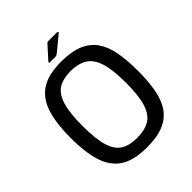

<svg xmlns="http://www.w3.org/2000/svg" viewBox="-224 -941 1080 1080"><g transform="rotate(-45 315.5 -401.0)"><path d="M48 -334Q48 -445 71 -521.5Q94 -598 151.5 -637Q209 -676 314 -676Q396 -676 448.5 -653.5Q501 -631 530.5 -588Q560 -545 571.5 -481Q583 -417 583 -334Q583 -251 571.5 -187.5Q560 -124 530.5 -80.5Q501 -37 448.5 -15Q396 7 314 7Q209 7 151.5 -32Q94 -71 71 -147Q48 -223 48 -334ZM143 -334Q143 -230 161 -172.5Q179 -115 216.5 -92.5Q254 -70 313 -70Q372 -70 411 -92Q450 -114 469 -171.5Q488 -229 488 -334Q488 -439 469 -497Q450 -555 411 -578Q372 -601 313 -601Q254 -601 216.5 -578Q179 -555 161 -497Q143 -439 143 -334ZM312 -718H267Q261 -718 261 -721.5Q261 -725 265 -729L329 -800Q333 -805 336 -807Q339 -809 346 -809H415Q418 -809 420 -805.5Q422 -802 419 -800L329 -726Q324 -723 320.5 -720.5Q317 -718 312 -718Z"/></g></svg>

Font: Glory Thin Medium
Style: Regular
Weight: 500
Version: Version 1.011